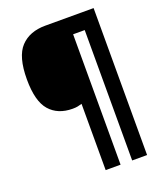

<svg xmlns="http://www.w3.org/2000/svg" viewBox="-159 -861 916 1089"><g transform="rotate(-20 298.5 -316.5)"><path d="M538 127H448V-660H378V127H288V-273Q275 -269 262.5 -266.5Q250 -264 232 -264Q143 -264 93.5 -320.5Q44 -377 44 -509Q44 -646 97.5 -703Q151 -760 246 -760H538Z"/></g></svg>

Font: Noto Sans Bengali SemiCondensed Black
Style: Regular
Weight: 900
Width: 4
Designer: Joana Ranito - Universal Thirst; Jelle Bosma - Monotype Design Team
Foundry: Universal Thirst ehf.
Version: Version 3.000; ttfautohint (v1.8.4.7-5d5b)